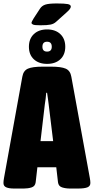

<svg xmlns="http://www.w3.org/2000/svg" viewBox="-26 -1087 542 1109"><path d="M56 2Q26 2 10 -5Q-6 -12 -6 -30Q-6 -42 -3 -58L103 -644Q109 -679 135.5 -690.5Q162 -702 220 -702H269Q327 -702 353.5 -690.5Q380 -679 386 -644L493 -58Q496 -42 496 -30Q496 -12 479 -5Q462 2 424 2H379Q354 2 333 -4.5Q312 -11 309 -34L299 -121H190L180 -34Q177 -11 156.5 -4.5Q136 2 112 2ZM233 -485 208 -272H281L255 -485Q254 -499 251 -516Q248 -533 246 -551H241Q240 -533 237.5 -516Q235 -499 233 -485ZM246 -718Q198 -718 169.5 -744.5Q141 -771 141 -817Q141 -863 169.5 -890Q198 -917 246 -917Q294 -917 322.5 -890Q351 -863 351 -817Q351 -771 322.5 -744.5Q294 -718 246 -718ZM246 -789Q273 -789 273 -817Q273 -846 246 -846Q219 -846 219 -817Q219 -789 246 -789ZM208 -941Q174 -941 165 -945Q156 -949 156 -955Q156 -961 169 -982L205 -1037Q216 -1054 236 -1060.5Q256 -1067 302 -1067Q347 -1067 365 -1063.5Q383 -1060 383 -1049Q383 -1043 377.5 -1035Q372 -1027 356 -1013L298 -961Q285 -949 266 -945Q247 -941 208 -941Z"/></svg>

Font: Asap Condensed Black
Style: Regular
Weight: 900
Width: 3
Designer: Pablo Cosgaya
Foundry: Omnibus-Type
Version: Version 3.001; ttfautohint (v1.8.4.7-5d5b)